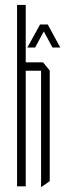

<svg xmlns="http://www.w3.org/2000/svg" viewBox="-20 -753 270 776"><path d="M49 0V-733H84V-501H154L181 -468V-21L147 3H146V-467H84V0ZM192 -561 157 -626 122 -561H91V-562L142 -654H172H173L223 -562V-561Z"/></svg>

Font: Foldit Thin ExtraLight
Style: Regular
Weight: 250
Version: Version 1.003